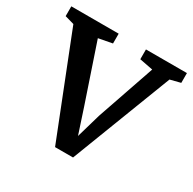

<svg xmlns="http://www.w3.org/2000/svg" viewBox="-132 -690 837 832"><g transform="rotate(30 287.0 -274.0)"><path d="M241.5 8 43.5 -493.5 -2.5 -506.5V-555.5H234.5V-506.5L166 -493.5L262.5 -208L303.5 -83.5L338.5 -204.5L438 -493.5L371 -506.5V-555.5H576V-506.5L524.5 -493.5L331.5 8Z"/></g></svg>

Font: Merriweather Light 18pt Medium
Style: Regular
Weight: 500
Version: Version 2.100